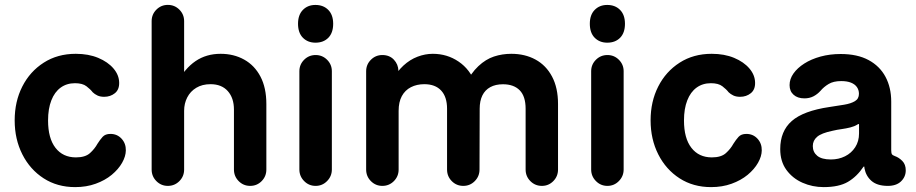

<svg xmlns="http://www.w3.org/2000/svg" viewBox="-20 -750 3745 785"><path d="M287.2 15Q214.2 15 158.5 -20.9Q102.8 -56.8 71.4 -118.8Q40 -180.8 40 -258Q40 -334.8 71.1 -396.1Q102.2 -457.5 158.8 -493.8Q215.2 -530 289.8 -530Q341.8 -530 381.5 -513.4Q421.2 -496.8 444 -470Q466.8 -443.2 467.2 -412.2Q468 -383.8 449.8 -369Q431.5 -354.2 405.8 -354.2Q389.8 -354.2 378.4 -359.6Q367 -365 359 -372.8Q349.8 -384.8 333.6 -397.2Q317.5 -409.8 286.5 -409.8Q252.8 -409.8 228 -391.8Q203.2 -373.8 189.9 -339.6Q176.5 -305.5 176.5 -257.5Q176.5 -184.5 206.9 -145.5Q237.2 -106.5 290.5 -106.5Q328.5 -106.5 347.9 -124Q367.2 -141.5 378.5 -162.2Q388.8 -178.5 399.6 -190.5Q410.5 -202.5 431.5 -202.5Q459 -202.5 477 -183Q495 -163.5 494.5 -135Q494.2 -110.8 479.2 -84.4Q464.2 -58 436.8 -35.2Q409.2 -12.5 371.2 1.2Q333.2 15 287.2 15Z M666.2 10Q638.8 10 619.4 -9.5Q600 -29 600 -56.8V-663.5Q600 -691.2 619.4 -710.6Q638.8 -730 666.2 -730Q694 -730 713.4 -710.6Q732.8 -691.2 732.8 -663.5V-397.5L703 -410.2Q735.8 -470.5 779.6 -500.2Q823.5 -530 882 -530Q935.8 -530 978.2 -506.4Q1020.8 -482.8 1044.9 -436.9Q1069 -391 1069 -324.5V-56.8Q1069 -29 1049.8 -9.5Q1030.5 10 1002.8 10Q975.2 10 955.9 -9.5Q936.5 -29 936.5 -56.8V-302Q936.5 -349.2 911.4 -377.5Q886.2 -405.8 840.8 -405.8Q806.8 -405.8 782.5 -391.1Q758.2 -376.5 745.5 -351.6Q732.8 -326.8 732.8 -297V-56.8Q732.8 -29 713.4 -9.5Q694 10 666.2 10Z M1270.5 10Q1242.8 10 1223.4 -9.8Q1204 -29.5 1204 -57V-458.8Q1204 -486.2 1223.4 -505.6Q1242.8 -525 1270.5 -525Q1298 -525 1317.4 -505.6Q1336.8 -486.2 1336.8 -458.8V-57Q1336.8 -29.5 1317.4 -9.8Q1298 10 1270.5 10ZM1269.8 -575.5Q1238.5 -575.5 1218.5 -595.6Q1198.5 -615.8 1198.5 -652.8Q1198.5 -689.2 1218.4 -709.5Q1238.3 -729.8 1269.6 -729.8Q1302.2 -729.8 1322.2 -709.5Q1342.2 -689.2 1342.2 -652.8Q1342.2 -615.8 1322.4 -595.6Q1302.5 -575.5 1269.8 -575.5Z M1543.2 10Q1515.8 10 1496.4 -9.5Q1477 -29 1477 -56.8V-458.5Q1477 -486.2 1496.4 -505.6Q1515.8 -525 1543.2 -525Q1572.5 -525 1590.4 -506Q1608.2 -487 1609 -460.8L1610.5 -415.5L1582.2 -418.2Q1602.5 -457.2 1629.4 -481.9Q1656.2 -506.5 1687.2 -518.2Q1718.2 -530 1749.5 -530Q1808.2 -530 1855 -498.2Q1901.8 -466.5 1923.5 -409L1878 -398.2Q1905.5 -451.2 1935.8 -479.5Q1966 -507.8 1999.6 -518.9Q2033.2 -530 2070.5 -530Q2126.5 -530 2169.6 -506.4Q2212.8 -482.8 2237.1 -436.9Q2261.5 -391 2261.5 -325V-56.8Q2261.5 -29 2242.2 -9.5Q2223 10 2195.5 10Q2167.8 10 2148.4 -9.5Q2129 -29 2129 -56.8V-305.5Q2129 -356.2 2104.8 -380.9Q2080.5 -405.5 2036.5 -405.5Q2006.2 -405.5 1984.8 -393.9Q1963.2 -382.2 1952.2 -359.8Q1941.2 -337.2 1941.2 -305.5L1940.5 -56.8Q1940.5 -29 1921.1 -9.5Q1901.8 10 1874.2 10Q1846.5 10 1827.1 -9.5Q1807.8 -29 1807.8 -56.8V-305.5Q1807.8 -354 1783.6 -379.9Q1759.5 -405.8 1714.8 -405.8Q1684 -405.8 1660 -393.5Q1636 -381.2 1622.9 -357Q1609.8 -332.8 1609.8 -296.8V-56.8Q1609.8 -29 1590.4 -9.5Q1571 10 1543.2 10Z M2463.5 10Q2435.8 10 2416.4 -9.8Q2397 -29.5 2397 -57V-458.8Q2397 -486.2 2416.4 -505.6Q2435.8 -525 2463.5 -525Q2491 -525 2510.4 -505.6Q2529.8 -486.2 2529.8 -458.8V-57Q2529.8 -29.5 2510.4 -9.8Q2491 10 2463.5 10ZM2462.8 -575.5Q2431.5 -575.5 2411.5 -595.6Q2391.5 -615.8 2391.5 -652.8Q2391.5 -689.2 2411.4 -709.5Q2431.3 -729.8 2462.6 -729.8Q2495.2 -729.8 2515.2 -709.5Q2535.2 -689.2 2535.2 -652.8Q2535.2 -615.8 2515.4 -595.6Q2495.5 -575.5 2462.8 -575.5Z M2887.2 15Q2814.2 15 2758.5 -20.9Q2702.8 -56.8 2671.4 -118.8Q2640 -180.8 2640 -258Q2640 -334.8 2671.1 -396.1Q2702.2 -457.5 2758.8 -493.8Q2815.2 -530 2889.8 -530Q2941.8 -530 2981.5 -513.4Q3021.2 -496.8 3044 -470Q3066.8 -443.2 3067.2 -412.2Q3068 -383.8 3049.8 -369Q3031.5 -354.2 3005.8 -354.2Q2989.8 -354.2 2978.4 -359.6Q2967 -365 2959 -372.8Q2949.8 -384.8 2933.6 -397.2Q2917.5 -409.8 2886.5 -409.8Q2852.8 -409.8 2828 -391.8Q2803.2 -373.8 2789.9 -339.6Q2776.5 -305.5 2776.5 -257.5Q2776.5 -184.5 2806.9 -145.5Q2837.2 -106.5 2890.5 -106.5Q2928.5 -106.5 2947.9 -124Q2967.2 -141.5 2978.5 -162.2Q2988.8 -178.5 2999.6 -190.5Q3010.5 -202.5 3031.5 -202.5Q3059 -202.5 3077 -183Q3095 -163.5 3094.5 -135Q3094.2 -110.8 3079.2 -84.4Q3064.2 -58 3036.8 -35.2Q3009.2 -12.5 2971.2 1.2Q2933.2 15 2887.2 15Z M3347.8 15Q3301.5 15 3261 -2.9Q3220.5 -20.8 3195.2 -55.4Q3170 -90 3170 -140.5Q3170 -213.8 3217.2 -255.2Q3264.5 -296.8 3371.2 -312.5Q3404.5 -317.5 3431.8 -322Q3459 -326.5 3475.4 -336.4Q3491.8 -346.2 3491.8 -366.5Q3491.8 -382.2 3483.5 -394Q3475.2 -405.8 3459.2 -412.1Q3443.2 -418.5 3419.2 -418.5Q3387.5 -418.5 3367.9 -406.6Q3348.2 -394.8 3334.5 -378.5Q3322.2 -364.8 3305.9 -356.2Q3289.5 -347.8 3268.8 -347.8Q3241.2 -347.8 3224.8 -362.4Q3208.2 -377 3208.2 -402Q3208.2 -427 3224.2 -449.6Q3240.2 -472.2 3268.4 -490.2Q3296.5 -508.2 3334.9 -518.8Q3373.2 -529.2 3417.2 -529.2Q3485.2 -529.2 3531.1 -504.5Q3577 -479.8 3600.4 -435.9Q3623.8 -392 3623.8 -334.5V-136.5Q3623.8 -124.2 3626.6 -119.6Q3629.5 -115 3638.8 -111.8Q3655 -106.2 3669.1 -92Q3683.2 -77.8 3683.2 -53.5Q3683.2 -26.8 3663.4 -8Q3643.5 10.8 3606.8 10Q3565.5 9.2 3543 -10.5Q3520.5 -30.2 3514.5 -61.5L3513.8 -68.8H3510.8Q3483.5 -28 3446.8 -6.5Q3410 15 3347.8 15ZM3377.2 -98Q3408.8 -98 3434.9 -111Q3461 -124 3476.6 -148.1Q3492.2 -172.2 3492.2 -204.5V-240.2Q3492.2 -243 3490.8 -243.1Q3489.2 -243.2 3485.5 -240.8Q3473.5 -233.2 3456.6 -229Q3439.8 -224.8 3421.2 -222.2Q3402.8 -219.8 3383.5 -215.2Q3338.2 -205.8 3320.8 -190.6Q3303.2 -175.5 3303.2 -152.8Q3303.2 -128 3321.4 -113Q3339.5 -98 3377.2 -98Z"/></svg>

Font: National Park
Style: Regular
Weight: 400
Designer: Andrea Herstowski, Ben Hoepner
Version: Version 1.009